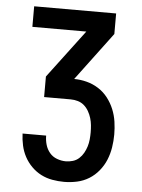

<svg xmlns="http://www.w3.org/2000/svg" viewBox="-53 -777 605 819"><g transform="rotate(5 250.0 -367.5)"><path d="M252 0Q227 0 201.5 -4.5Q176 -9 153.5 -20.5Q131 -32 112.5 -50.5Q94 -69 82 -91.5Q70 -114 64.5 -139Q59 -164 58 -190H159Q159 -170 164.5 -151Q170 -132 182.5 -117Q195 -102 214 -95Q233 -88 252 -88Q267 -88 282 -92.5Q297 -97 308.5 -107.5Q320 -118 327.5 -131.5Q335 -145 339.5 -159.5Q344 -174 345.5 -189.5Q347 -205 347 -220Q347 -235 345.5 -250.5Q344 -266 339.5 -281Q335 -296 327 -310Q319 -324 307.5 -334Q296 -344 281 -348.5Q266 -353 250 -353H136V-441L291 -647H60V-735H411V-647L257 -441Q284 -441 311 -434Q338 -427 361.5 -412Q385 -397 402 -375Q419 -353 429.5 -327.5Q440 -302 444 -274.5Q448 -247 448 -220Q448 -192 443.5 -164Q439 -136 428.5 -110.5Q418 -85 400 -63Q382 -41 358.5 -26.5Q335 -12 307.5 -6Q280 0 252 0Z"/></g></svg>

Font: Zed Sans Semibold
Style: Regular
Weight: 600
Designer: Belleve Invis
Foundry: Belleve Invis
Version: Version 1.0.0; ttfautohint (v1.8.4)